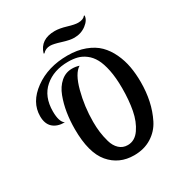

<svg xmlns="http://www.w3.org/2000/svg" viewBox="-213 -1065 1128 1211"><g transform="rotate(-30 351.0 -459.0)"><path d="M18 -504Q18 -606 117 -678Q216 -750 358 -750Q429 -750 485 -729Q541 -708 576 -673Q611 -638 634 -589Q657 -540 666.5 -487Q676 -434 676 -374Q676 -303 662.5 -239.5Q649 -176 620.5 -119Q592 -62 537.5 -28Q483 6 410 6Q301 6 234 -73Q167 -152 167 -324Q167 -385 176 -442Q185 -499 204.5 -550.5Q224 -602 259.5 -633Q295 -664 342 -664Q368 -664 393 -656Q346 -628 318 -523Q290 -418 290 -306Q290 -266 294.5 -230.5Q299 -195 310 -156Q321 -117 346 -93.5Q371 -70 407 -70Q459 -70 493.5 -120Q528 -170 541.5 -241Q555 -312 555 -399Q555 -475 543.5 -531.5Q532 -588 513 -622.5Q494 -657 466 -678Q438 -699 408.5 -706.5Q379 -714 342 -714Q237 -714 170 -656Q103 -598 103 -490Q103 -414 134 -393Q79 -393 48.5 -421Q18 -449 18 -504ZM235 -836Q261 -924 366 -924Q401 -924 449 -909.5Q497 -895 521 -895Q559 -895 574 -915H579Q578 -882 540.5 -853.5Q503 -825 453 -825Q422 -825 370 -841.5Q318 -858 295 -858Q261 -858 240 -834Z"/></g></svg>

Font: Lobster Two
Style: Regular
Weight: 400
Designer: Pablo Impallari
Foundry: Pablo Impallari. www.impallari.com
Version: Version 1.006